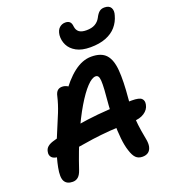

<svg xmlns="http://www.w3.org/2000/svg" viewBox="-172 -1104 1097 1238"><g transform="rotate(-20 376.5 -484.5)"><path d="M592 10Q564 10 547 -6.5Q530 -23 518 -62Q506 -97 500.5 -150Q495 -203 495 -262.5Q495 -322 499 -374Q505 -438 507.5 -479Q510 -520 508.5 -541.5Q507 -563 501 -572Q495 -581 483 -581Q458 -581 422.5 -543.5Q387 -506 345 -435.5Q303 -365 260 -267Q217 -169 177 -49Q167 -19 151.5 -5.5Q136 8 114 8Q74 8 58.5 -19Q43 -46 56 -112Q68 -173 88.5 -229Q109 -285 132 -338Q155 -391 175.5 -442.5Q196 -494 208 -545Q213 -569 225 -580.5Q237 -592 257 -592Q275 -592 291.5 -583Q308 -574 319 -551L264 -534Q320 -618 379.5 -664Q439 -710 500 -710Q568 -710 600 -675Q632 -640 638 -566Q644 -492 633 -373Q626 -297 630 -243Q634 -189 640.5 -151Q647 -113 652 -86Q657 -59 653 -38Q648 -14 632.5 -2Q617 10 592 10ZM92 -174Q52 -174 37 -190Q22 -206 28 -231Q31 -249 45 -261.5Q59 -274 86 -282Q199 -317 340.5 -336Q482 -355 650 -355Q701 -355 716.5 -340Q732 -325 726 -298Q720 -266 689 -245.5Q658 -225 611 -225Q523 -225 453.5 -219.5Q384 -214 330 -206.5Q276 -199 233.5 -191.5Q191 -184 156.5 -179Q122 -174 92 -174ZM518 -768Q459 -768 422 -788.5Q385 -809 369 -841.5Q353 -874 356 -910Q360 -943 377.5 -958.5Q395 -974 418 -974Q438 -974 448.5 -964Q459 -954 461 -931Q464 -906 480.5 -893Q497 -880 531 -880Q567 -880 590 -893Q613 -906 626 -930Q639 -956 653 -967.5Q667 -979 688 -979Q721 -979 732.5 -958.5Q744 -938 734 -907Q723 -866 696 -834.5Q669 -803 624.5 -785.5Q580 -768 518 -768Z"/></g></svg>

Font: Shantell Sans SemiBold
Style: Italic
Weight: 600
Italic angle: -11°
Designer: Stephen Nixon, Anya Danilova, Shantell Martin
Foundry: Arrow Type
Version: Version 1.011;[c5ecc13dd]